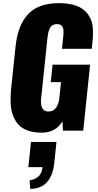

<svg xmlns="http://www.w3.org/2000/svg" viewBox="-20 -842 630 1237"><path d="M174.8 375C220.4 374.7 256.1 360.4 282 332.3C307.9 304.1 323.7 263.3 329.6 210L343.8 72.3H179.7L162.6 234.9H254.4C252.8 249.5 249.3 262.2 243.9 272.9C238.5 283.7 231.7 292.2 223.4 298.3C215.1 304.5 206.9 309.2 198.7 312.5C190.6 315.8 181.3 318.4 170.9 320.3ZM247.6 12.7C308.8 12.7 353.7 -11.7 382.3 -60.5L385.7 0H516.1L560.5 -425.3H318.8L307.1 -313H373L362.3 -210C360 -186.5 353.3 -166.3 342 -149.2C330.8 -132.1 314.5 -123.5 293 -123.5C281.9 -123.5 272.6 -126.1 265.1 -131.3C257.6 -136.6 252.5 -143.3 249.8 -151.6C247 -159.9 245.1 -169.1 244.1 -179.2C243.2 -189.3 243.5 -199.2 245.1 -209L286.1 -601.6C287.4 -613 289 -622.8 290.8 -631.1C292.6 -639.4 295.6 -648.2 299.8 -657.5C304 -666.7 310.1 -673.9 318.1 -679C326.1 -684 335.8 -686.5 347.2 -686.5C355 -686.5 361.7 -685.5 367.2 -683.3C372.7 -681.2 377 -677.8 379.9 -673.1C382.8 -668.4 385.1 -663.8 386.7 -659.4C388.3 -655 389.2 -649.1 389.2 -641.6C389.2 -634.1 389.1 -627.9 388.9 -623C388.8 -618.2 388.2 -611.7 387.2 -603.5L379.4 -527.8H570.8L577.1 -584.5C578.5 -600.1 579.1 -615.1 579.1 -629.4C579.1 -640.8 578.8 -651.7 578.1 -662.1C576.2 -686.2 570.3 -707.8 560.5 -727.1C550.5 -746.6 537.1 -763.4 520.5 -777.6C503.9 -791.7 481.9 -802.7 454.6 -810.3C427.2 -818 395.3 -821.8 358.9 -821.8C313 -821.8 273 -815.3 239 -802.2C205 -789.2 177.2 -770 155.5 -744.6C133.9 -719.2 117 -689.9 105 -656.7C92.9 -623.5 84.6 -584.8 80.1 -540.5L51.3 -268.6C49.3 -244.8 48.3 -222.2 48.3 -200.7C48.3 -191.9 48.5 -183.6 48.8 -175.8C50.1 -147.1 55 -121.4 63.5 -98.6C72.3 -75.2 84.2 -55.3 99.4 -38.8C114.5 -22.4 134.6 -9.7 159.7 -0.7C184.7 8.2 214 12.7 247.6 12.7Z"/></svg>

Font: Oswald
Style: Heavy
Weight: 800
Designer: Vernon Adams
Foundry: Vernon Adams
Version: 3.0; ttfautohint (v0.95.6-bc232) -l 8 -r 50 -G 200 -x 0 -w "